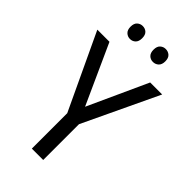

<svg xmlns="http://www.w3.org/2000/svg" viewBox="-274 -977 1051 1051"><g transform="rotate(45 251.0 -452.0)"><path d="M251 -368 409 -714H502L295 -277V0H207V-274L0 -714H94ZM117 -854Q117 -880 130.5 -892Q144 -904 162 -904Q181 -904 194 -892Q207 -880 207 -854Q207 -829 194 -816.5Q181 -804 162 -804Q144 -804 130.5 -816.5Q117 -829 117 -854ZM295 -854Q295 -880 308.5 -892Q322 -904 340 -904Q359 -904 372.5 -892Q386 -880 386 -854Q386 -829 372.5 -816.5Q359 -804 340 -804Q321 -804 308 -816.5Q295 -829 295 -854Z"/></g></svg>

Font: Noto Sans Khmer SemiCondensed
Style: Regular
Weight: 400
Width: 4
Designer: Danh Hong and the Monotype Design Team
Foundry: Monotype Imaging Inc.
Version: Version 2.004